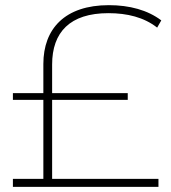

<svg xmlns="http://www.w3.org/2000/svg" viewBox="-20 -724 663 744"><path d="M182 -337H475V-363H182V-474C182 -599 251 -673 400 -673C473 -673 538 -657 589 -617L605 -645C552 -685 482 -704 402 -704C231 -704 148 -612 148 -476V-363H30V-337H148V-31H30V0H594V-31H182Z"/></svg>

Font: Talent ExtraLight
Style: Regular
Weight: 200
Designer: Mike Powis
Version: Version 1.001;hotconv 1.0.109;makeotfexe 2.5.65596